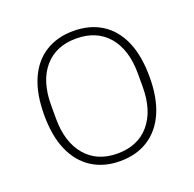

<svg xmlns="http://www.w3.org/2000/svg" viewBox="-100 -623 745 738"><g transform="rotate(-20 272.5 -254.0)"><path d="M272 12Q206 12 157.5 -19Q109 -50 83 -109Q57 -168 57 -254Q57 -341 83 -400Q109 -459 157.5 -489.5Q206 -520 272 -520Q339 -520 387.5 -489.5Q436 -459 462 -400Q488 -341 488 -254Q488 -168 462 -109Q436 -50 387.5 -19Q339 12 272 12ZM272 -19Q356 -19 403 -74.5Q450 -130 450 -227V-281Q450 -379 403 -434Q356 -489 272 -489Q189 -489 142 -434Q95 -379 95 -281V-227Q95 -130 142 -74.5Q189 -19 272 -19Z"/></g></svg>

Font: IBM Plex Sans ExtraLight
Style: Regular
Weight: 250
Designer: Mike Abbink, Paul van der Laan, Pieter van Rosmalen
Foundry: Bold Monday
Version: Version 3.201